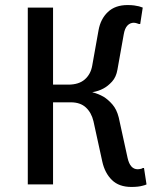

<svg xmlns="http://www.w3.org/2000/svg" viewBox="-20 -730 625 760"><path d="M345 -365Q369 -359 390 -347Q408 -336 425 -316.5Q442 -297 450 -265L485 -105Q495 -60 525 -60Q531 -60 539 -62Q543 -63 545 -65H550L560 0Q554 3 545 5Q528 10 500 10Q451 10 423 -17.5Q395 -45 385 -90L350 -250Q342 -284 320 -304.5Q298 -325 260 -325H190V0H90V-700H190V-395H250Q292 -395 315.5 -415.5Q339 -436 345 -470L370 -610Q378 -655 407 -682.5Q436 -710 485 -710Q500 -710 511 -708.5Q522 -707 530 -705Q539 -702 545 -700L535 -635H530Q528 -636 524 -637Q521 -638 517.5 -639Q514 -640 510 -640Q495 -640 484.5 -629Q474 -618 470 -595L445 -455Q440 -425 423.5 -407Q407 -389 390 -380Q370 -369 345 -365Z"/></svg>

Font: Scada
Style: Regular
Weight: 400
Designer: Jovanny Lemonad
Foundry: Jovanny Lemonad
Version: Version 3.005; ttfautohint (v0.91) -l 8 -r 50 -G 200 -x 0 -w